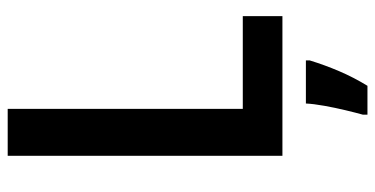

<svg xmlns="http://www.w3.org/2000/svg" viewBox="-258 -496 975 499"><g transform="rotate(-90 229.5 -246.5)"><path d="M74 0V-714H196V-103H437V0ZM322 71Q310 110 294 147.5Q278 185 256 221H181V209Q186 191 192.5 164Q199 137 204 109Q209 81 210 61H322Z"/></g></svg>

Font: Noto Sans Hebrew Condensed SemiBold
Style: Regular
Weight: 600
Width: 3
Designer: Ben Nathan
Foundry: Google LLC
Version: Version 3.001; ttfautohint (v1.8.4.7-5d5b)